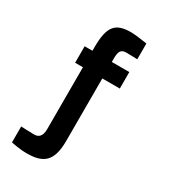

<svg xmlns="http://www.w3.org/2000/svg" viewBox="-225 -816 1010 1150"><g transform="rotate(30 280.0 -241.5)"><path d="M321 -386H442V-500H321V-523C321 -573 331 -592 369 -592C401 -592 445 -590 445 -590V-699C445 -699 367 -712 333 -712C223 -712 187 -667 187 -524V-500H133V-386H187V43C187 93 164 109 136 109C108 109 44 106 44 106V216C44 216 100 229 153 229C267 229 321 188 321 46Z"/></g></svg>

Font: RazerF5
Style: Bold
Weight: 700
Foundry: Razer Inc.
Version: Version 2